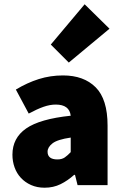

<svg xmlns="http://www.w3.org/2000/svg" viewBox="-20 -864 576 896"><path d="M301 -572 217 -656 375 -844 491 -730ZM188 12Q153 12 125 -0.5Q97 -13 77.5 -34Q58 -55 48 -83Q38 -111 38 -142Q38 -220 102 -264.5Q166 -309 310 -324Q304 -376 240 -376Q213 -376 183 -365.5Q153 -355 114 -334L54 -446Q107 -478 161 -495Q215 -512 274 -512Q371 -512 426.5 -456.5Q482 -401 482 -278V0H342L330 -48H326Q296 -21 262.5 -4.5Q229 12 188 12ZM248 -120Q269 -120 282.5 -129.5Q296 -139 310 -154V-222Q248 -213 225 -195Q202 -177 202 -156Q202 -120 248 -120Z"/></svg>

Font: TypoPRO Source Sans Pro
Style: Regular
Weight: 900
Designer: Paul D. Hunt
Foundry: Adobe Systems Incorporated
Version: Version 2.020;PS 2.000;hotconv 1.0.86;makeotf.lib2.5.63406